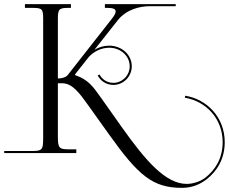

<svg xmlns="http://www.w3.org/2000/svg" viewBox="-102 -739 1105 927"><path d="M177.4 -337H199.4C247.4 -336 280.2 -291.9 324.4 -230L424.4 -90C565.6 107.6 634.4 168 776.4 168C825.7 168 865.3 150.5 896.4 126C944.1 88.4 983 30.4 983 -52.7C983 -171.6 898.4 -259.7 792.2 -276.9L790.6 -267.1C892.3 -250.5 973 -166.5 973 -52.7C973 27 936 82.1 890.2 118.2C863.5 139.1 826.8 148.9 799.7 148.9C698.8 148.9 602.6 39.7 485.4 -126L386.4 -266C346.6 -322.2 323.4 -355 261.4 -376L260.4 -380L327.6 -465.1C352.6 -490.6 386 -508.5 425.4 -508.5C480.4 -508.5 524.2 -468.9 524.2 -419.1C524.2 -373.8 487.4 -339 445.6 -339C413.3 -339 390.2 -357.4 378.4 -379.4L369.6 -374.6C382.8 -350 409.1 -329 445.6 -329C492.9 -329 534.2 -368.3 534.2 -419.1C534.2 -475.3 485.1 -518.5 425.4 -518.5C398.7 -518.5 374.8 -511 354.1 -498.7L466.4 -641C508.4 -694 574.4 -709 618.4 -709H746.4V-719H404.4V-701H413.4C441.4 -701 456.4 -697 456.4 -684C456.4 -675 449.4 -662 435.4 -645L224.4 -376C215.4 -365 194.4 -360 177.4 -360V-648C177.4 -696 183.4 -701 231.4 -701H240.4V-719H18.4V-701H53.4C101.4 -701 106.4 -696 106.4 -648V-72C106.4 -16 101.4 -10 53.4 -10H-81.6V0H266.4V-18H231.4C183.4 -18 177.4 -24 177.4 -80Z"/></svg>

Font: FoglihtenNo04
Style: Regular
Weight: 500
Designer: gluk (gluksza@wp.pl)
Foundry: gluk (gluksza@wp.pl)
Version: Version 0.70